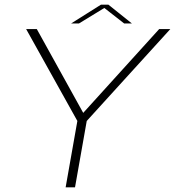

<svg xmlns="http://www.w3.org/2000/svg" viewBox="-20 -799 748 819"><path d="M260 0 310 -283 91.5 -675H137L335 -317.5L659 -675H706.5L350 -283L300 0ZM283.5 -699 410.5 -779H442.5L542.5 -699H509.5L425 -765L317 -699Z"/></svg>

Font: Anybody ExtraExpanded ExtraLight
Style: Italic
Weight: 200
Width: 8
Italic angle: -10°
Designer: Tyler Finck
Foundry: Etcetera Type Company
Version: Version 1.010; ttfautohint (v1.8.3) -l 8 -r 50 -G 200 -x 14 